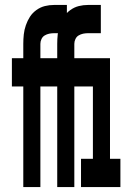

<svg xmlns="http://www.w3.org/2000/svg" viewBox="-20 -755 540 775"><path d="M74 0V-406H28V-520H74V-578Q74 -597 76 -616Q78 -635 84.5 -653.5Q91 -672 101 -687.5Q111 -703 127 -714.5Q143 -726 161 -730.5Q179 -735 198 -735H250V-621H198Q188 -621 178.5 -619Q169 -617 160.5 -612Q152 -607 147.5 -597.5Q143 -588 143 -578V-520H241V-406H143V0ZM211 0V-406H165V-520H211V-578Q211 -597 213 -616Q215 -635 221.5 -653.5Q228 -672 238 -687.5Q248 -703 264 -714.5Q280 -726 298 -730.5Q316 -735 335 -735H387V-621H335Q325 -621 315.5 -619Q306 -617 297.5 -612Q289 -607 284.5 -597.5Q280 -588 280 -578V-520H378V-406H280V0ZM307 0V-114H355V-406H313V-520H424V-114H466V0Z"/></svg>

Font: Iosevka Curly Heavy
Style: Regular
Weight: 900
Monospace: yes
Designer: Belleve Invis
Foundry: Belleve Invis
Version: Version 22.1.2; ttfautohint (v1.8.4)